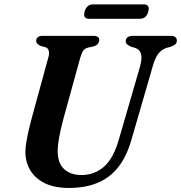

<svg xmlns="http://www.w3.org/2000/svg" viewBox="-20 -868 849 900"><path d="M538 -217 636.5 -556.5Q646.5 -593.5 641.2 -614.8Q636 -636 612.5 -644L595.5 -648.5Q581 -655 575 -661Q569 -667 569.5 -676Q569.5 -686.5 578 -693.2Q586.5 -700 602.5 -700H781.5Q795 -700 802 -694Q809 -688 809 -678.5Q809 -667 802 -660.5Q795 -654 779.5 -648.5L760 -643.5Q736 -635 720.8 -614.5Q705.5 -594 694.5 -552.5L596 -212.5Q573.5 -134 534 -84.2Q494.5 -34.5 437.2 -10.8Q380 13 303.5 13Q234 13 188.5 -10Q143 -33 120.8 -71.8Q98.5 -110.5 99 -158.5Q99.5 -178.5 104 -205.2Q108.5 -232 115.2 -260.5Q122 -289 128.5 -313.5L206.5 -598.5Q212 -615.5 208.8 -629Q205.5 -642.5 194 -646.5L170.5 -652.5Q159 -658.5 154.2 -663.8Q149.5 -669 149.5 -678Q150 -687.5 157.5 -693.8Q165 -700 179 -700H417.5Q445.5 -700 445.5 -680Q445 -671 438.8 -662.8Q432.5 -654.5 418.5 -650.5L391.5 -644.5Q377 -640.5 369.8 -629.8Q362.5 -619 356 -597L278 -314Q263.5 -259.5 257 -223.2Q250.5 -187 250.5 -161Q250 -104.5 280 -76Q310 -47.5 362 -47.5Q422 -47.5 467 -86.2Q512 -125 538 -217ZM376.5 -813.5Q381.5 -831 391.8 -839.2Q402 -847.5 416.5 -847.5H654Q668.5 -847.5 674.2 -839.2Q680 -831 675 -814Q670.5 -796.5 660.2 -788.2Q650 -780 635 -780H397.5Q383 -780 377.5 -788.2Q372 -796.5 376.5 -813.5Z"/></svg>

Font: Fraunces SemiBold
Style: Italic
Weight: 600
Italic angle: -16°
Version: Version 1.000;[b76b70a41]